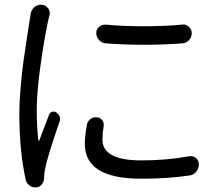

<svg xmlns="http://www.w3.org/2000/svg" viewBox="-20 -774 933 819"><path d="M110.4 -711.9Q112.3 -730.5 126 -743.2Q138.7 -753.9 155.3 -753.9Q156.2 -753.9 158.2 -753.9Q175.8 -752 185.5 -738.3Q192.4 -728.5 192.4 -716.8Q192.4 -711.9 190.4 -707Q186.5 -692.4 184.6 -682.6Q167 -598.6 151.9 -488.8Q136.7 -378.9 136.7 -303.7Q136.7 -235.4 143.6 -174.8Q143.6 -173.8 145 -173.8Q146.5 -173.8 147.5 -174.8Q174.8 -247.1 189.5 -285.2Q193.4 -294.9 203.1 -297.4Q212.9 -299.8 220.7 -293.9Q236.3 -283.2 236.3 -266.6Q236.3 -259.8 233.4 -252.9Q182.6 -107.4 172.9 -55.7Q168 -34.2 168 -12.7Q167 2 157.7 13.2Q148.4 24.4 134.8 25.4Q132.8 25.4 130.9 25.4Q117.2 25.4 106.4 17.6Q92.8 7.8 89.8 -6.8Q62.5 -128.9 62.5 -290Q62.5 -340.8 68.4 -405.8Q74.2 -470.7 79.6 -508.8Q85 -546.9 95.2 -614.7Q105.5 -682.6 106.4 -686.5Q107.4 -690.4 108.4 -698.7Q109.4 -707 110.4 -711.9ZM350.6 -241.2Q353.5 -256.8 365.7 -266.1Q377.9 -275.4 393.6 -273.4Q408.2 -272.5 416.5 -260.7Q424.8 -249 421.9 -234.4Q417 -205.1 417 -178.7Q417 -89.8 583 -89.8Q691.4 -89.8 786.1 -107.4Q802.7 -110.4 815.4 -100.6Q828.1 -89.8 828.1 -73.2Q828.1 -61.5 823.2 -51.8Q818.4 -41 808.6 -33.7Q798.8 -26.4 787.1 -25.4Q697.3 -11.7 582 -11.7Q341.8 -11.7 341.8 -160.2Q341.8 -193.4 350.6 -241.2ZM432.6 -588.9Q415 -589.8 403.3 -602.5Q390.6 -615.2 390.6 -633.8Q390.6 -649.4 402.8 -659.7Q415 -669.9 431.6 -668.9Q502 -662.1 584 -662.1Q589.8 -662.1 595.7 -662.1Q684.6 -662.1 756.8 -668.9Q758.8 -669.9 760.7 -669.9Q774.4 -669.9 785.2 -660.2Q797.9 -649.4 797.9 -632.8Q797.9 -615.2 786.1 -602.5Q774.4 -589.8 756.8 -588.9Q675.8 -583 595.7 -583Q513.7 -583 432.6 -588.9Z"/></svg>

Font: Gen Jyuu Gothic P Regular
Style: Regular
Weight: 400
Designer: [Source Han Sans]
Ryoko NISHIZUKA  (kana & ideographs); Paul D. Hunt (Latin, Greek & Cyrillic); Wenlong ZHANG  (bopomofo
Version: Version 1.002.20150607